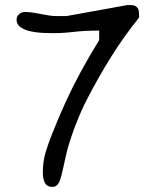

<svg xmlns="http://www.w3.org/2000/svg" viewBox="-20 -693 599 753"><path d="M186 40Q165 40 156.5 25Q148 10 148 -17Q148 -58 158 -92.5Q168 -127 184 -167Q211 -235 237.5 -293Q264 -351 296 -410Q328 -469 369 -536V-573Q311 -573 270 -568Q229 -563 186 -563Q171 -563 147.5 -564Q124 -565 100.5 -570Q77 -575 61 -586Q45 -597 45 -616Q45 -629 55 -637.5Q65 -646 78 -646Q92 -646 106.5 -644Q121 -642 135 -639Q152 -636 168 -633Q184 -630 201 -630H241L479 -673H493Q525 -673 525 -641Q525 -636 525.5 -632Q526 -628 526 -625Q465 -549 416 -470.5Q367 -392 322 -305Q301 -265 279.5 -210.5Q258 -156 246 -112V-113Q244 -106 240 -89Q236 -72 232 -53Q228 -36 224.5 -20Q221 -4 219 1Q210 40 186 40Z"/></svg>

Font: Fuzzy Bubbles
Style: Regular
Weight: 400
Designer: Robert E. Leuschke
Foundry: Robert E. Leuschke
Version: Version 1.010; ttfautohint (v1.8.3)